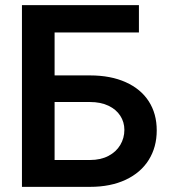

<svg xmlns="http://www.w3.org/2000/svg" viewBox="-20 -727 668 747"><path d="M65.4 -707H520.5V-600.6H192.4V-433.6H330.1Q410.6 -433.6 469.2 -407.2Q527.8 -380.9 558.8 -332.8Q589.8 -284.7 589.8 -219.7Q589.8 -154.8 558.8 -105Q527.8 -55.2 469 -27.6Q410.2 0 330.1 0H65.4ZM463.9 -221.7Q463.9 -252 448 -276.6Q432.1 -301.3 401.9 -315.7Q371.6 -330.1 330.1 -330.1H192.4V-104.5H330.1Q371.6 -104.5 401.9 -120.4Q432.1 -136.2 448 -163.1Q463.9 -189.9 463.9 -221.7Z"/></svg>

Font: Pretendard SemiBold
Style: Regular
Weight: 600
Designer: Base glyphs from Inter by Rasmus Andersson; Hangeul glyphs from Noto Sans CJK(Source Han Sans) by Jang Soo-young and Kan
Foundry: Kil Hyung-jin
Version: Version 1.309